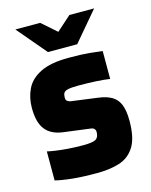

<svg xmlns="http://www.w3.org/2000/svg" viewBox="-107 -752 653 831"><g transform="rotate(-15 220.0 -336.0)"><path d="M173 -341Q173 -330 180 -325.5Q187 -321 194 -320L313 -304Q351 -299 374 -285Q397 -271 407.5 -244Q418 -217 418 -173Q418 -96 393 -56.5Q368 -17 324.5 -3.5Q281 10 225 10Q156 10 110.5 5Q65 0 38 -7V-137Q50 -134 73.5 -130.5Q97 -127 129 -124.5Q161 -122 198 -122Q240 -122 254 -130.5Q268 -139 268 -163Q268 -171 263 -176.5Q258 -182 250 -183L127 -199Q74 -206 49 -238.5Q24 -271 24 -335Q24 -381 42.5 -419.5Q61 -458 107 -481Q153 -504 234 -504Q292 -504 327.5 -500.5Q363 -497 384 -494V-369Q359 -373 322 -375Q285 -377 244 -377Q212 -377 197 -373.5Q182 -370 177.5 -362.5Q173 -355 173 -341ZM154 -682 220 -624 285 -682H396L285 -551H154L43 -682Z"/></g></svg>

Font: Blinker
Style: Regular
Weight: 400
Designer: Juergen Huber
Foundry: supertype
Version: 1.017